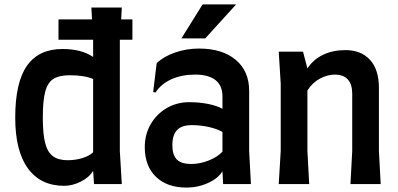

<svg xmlns="http://www.w3.org/2000/svg" viewBox="-20 -834 1805 870"><path d="M523 -654V-149L532 0H406L402 -60Q384 -30 346 -11Q308 8 271 8Q164 8 106.5 -71Q49 -150 49 -301Q49 -461 102.5 -536.5Q156 -612 263 -612Q349 -612 402 -576V-654H245V-746H397L394 -800H532L529 -746H580V-654ZM402 -144V-476Q363 -493 296 -493Q248 -493 222 -476.5Q196 -460 185 -419Q174 -378 174 -301Q174 -228 184.5 -186.5Q195 -145 219.5 -126.5Q244 -108 286 -108Q321 -108 352.5 -117.5Q384 -127 402 -144Z M837 -371Q883 -371 923 -363Q963 -355 988 -341V-397Q988 -446 956.5 -471Q925 -496 864 -496Q804 -496 757 -475Q710 -454 685 -415L674 -417L690 -548Q723 -579 774.5 -596.5Q826 -614 882 -614Q987 -614 1048 -563Q1109 -512 1109 -422V-149L1117 0H991L988 -58Q969 -26 923 -5Q877 16 825 16Q737 16 686.5 -33Q636 -82 636 -167Q636 -225 663 -271.5Q690 -318 736 -344.5Q782 -371 837 -371ZM847 -91Q885 -91 925 -106.5Q965 -122 988 -147V-236Q964 -250 926.5 -258.5Q889 -267 849 -267Q803 -267 782 -244.5Q761 -222 761 -176Q761 -132 781 -111.5Q801 -91 847 -91ZM1050 -814 910 -660H802L898 -814Z M1576 -150V-410Q1576 -452 1556 -474Q1536 -496 1497 -496Q1464 -496 1430 -478Q1396 -460 1373 -424V-150L1381 0H1243L1252 -150V-455L1243 -600H1353L1373 -524Q1400 -565 1444.5 -586Q1489 -607 1545 -607Q1616 -607 1656.5 -563Q1697 -519 1697 -435V-150L1705 0H1568Z"/></svg>

Font: Farro Medium
Style: Regular
Weight: 500
Designer: Aceler Chua
Foundry: Grayscale Limited
Version: Version 1.101